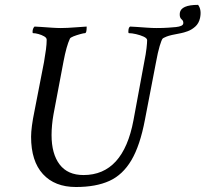

<svg xmlns="http://www.w3.org/2000/svg" viewBox="-20 -749 823 769"><path d="M284.2 0Q199.2 0 151.9 -51.8Q104.5 -103.5 104.5 -201.2Q104.5 -219.7 107.9 -245.6Q111.3 -271.5 118.2 -304.7L156.2 -500Q161.1 -528.3 164.1 -550.8Q167 -573.2 167 -589.8Q167 -597.7 156.7 -603.5Q146.5 -609.4 133.8 -612.8Q121.1 -616.2 112.3 -616.2Q110.4 -616.2 110.4 -621.1Q110.4 -634.8 118.2 -642.6Q126 -642.6 145 -641.1Q164.1 -639.6 186 -638.2Q208 -636.7 223.6 -636.7Q248 -636.7 284.2 -639.6Q321.3 -642.6 327.1 -642.6V-639.6Q327.1 -616.2 320.3 -616.2Q315.4 -616.2 301.3 -612.3Q287.1 -608.4 274.4 -603.5Q261.7 -598.6 259.8 -593.8Q246.1 -564.5 234.4 -502.9L194.3 -291Q190.4 -269.5 188.5 -248.5Q186.5 -227.5 186.5 -208Q186.5 -132.8 218.8 -90.3Q251 -47.9 314.5 -47.9Q473.6 -47.9 514.6 -267.6L557.6 -500Q564.5 -534.2 566.9 -556.2Q569.3 -578.1 569.3 -587.9Q569.3 -595.7 555.7 -602.1Q542 -608.4 524.9 -612.3Q507.8 -616.2 496.1 -616.2Q494.1 -616.2 494.1 -622.1Q494.1 -638.7 501 -642.6Q508.8 -642.6 527.8 -641.1Q546.9 -639.6 568.8 -638.2Q590.8 -636.7 606.4 -636.7Q634.8 -636.7 654.8 -638.2Q674.8 -639.6 684.6 -640.6Q711.9 -643.6 713.9 -654.3Q715.8 -665 707 -671.9Q698.2 -678.7 700.2 -697.3Q705.1 -729.5 773.4 -729.5Q788.1 -710 781.2 -676.8Q776.4 -655.3 762.2 -642.6Q748 -629.9 731.9 -624Q715.8 -618.2 705.1 -616.2Q661.1 -608.4 647 -602.5Q632.8 -596.7 630.9 -593.8Q627 -588.9 619.6 -564.9Q612.3 -541 604.5 -498L560.5 -269.5Q541 -166 506.3 -107.4Q471.7 -48.8 418 -24.4Q364.3 0 284.2 0Z"/></svg>

Font: Crimson Text
Style: Italic
Weight: 400
Italic angle: -11°
Designer: Sebastian Kosch
Foundry: Sebastian Kosch
Version: Version 1.100; ttfautohint (v1.8.4)